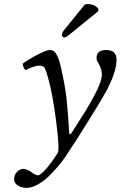

<svg xmlns="http://www.w3.org/2000/svg" viewBox="-20 -683 589 937"><path d="M198.2 -351.1Q191.9 -362.8 169.9 -362.8Q149.9 -362.8 104 -340.8Q92.8 -352.1 90.8 -372.1Q119.6 -393.6 163.3 -416.3Q207 -439 223.1 -439Q235.8 -439 244.1 -432.1Q262.2 -417 274.9 -365.2Q276.9 -359.9 278.8 -347.2Q297.4 -268.6 304.9 -199Q312.5 -129.4 317.9 -30.8L325.2 -27.8L401.9 -148.9Q450.7 -231 465.3 -270Q477.1 -300.8 477.1 -321.8Q477.1 -348.1 456.1 -381.8Q451.2 -388.2 451.2 -401.9Q451.2 -419.9 463.1 -429.4Q475.1 -439 497.1 -439Q548.8 -439 548.8 -392.1Q548.8 -368.2 541.3 -340.8Q533.7 -313.5 525.9 -295.4Q518.1 -277.3 503.9 -248Q484.4 -211.9 451.2 -157.5Q418 -103 387 -54Q356 -4.9 353 0L315.9 56.2Q300.8 81.5 278.6 109.9Q256.3 138.2 228.3 167.2Q200.2 196.3 168.5 215.1Q136.7 233.9 109.9 233.9Q99.1 233.9 86.2 230.7Q73.2 227.5 61 217.3Q48.8 207 48.8 191.9Q48.8 169.9 63.5 155.5Q78.1 141.1 95.2 141.1Q101.1 141.1 113 145.8Q125 150.4 129.9 154.8Q136.2 160.2 147.5 166.5Q158.7 172.9 165 172.9Q176.3 172.9 204.6 141.4Q232.9 109.9 262.2 62Q271.5 42 253.4 -95.9Q235.4 -233.9 212.9 -309.1Q205.6 -336.9 198.2 -351.1ZM394 -661.1Q399.9 -663.1 409.2 -663.1Q441.4 -663.1 460 -640.1V-628.9L326.2 -520Q302.2 -500 293.9 -500Q289.1 -500 285.6 -503.4Q282.2 -506.8 282.2 -511.2Q282.2 -522.9 292 -535.2Z"/></svg>

Font: Common Serif
Style: Italic
Weight: 400
Italic angle: -12°
Designer: Philipp H. Poll, Khaled Hosny
Foundry: Stefan Peev, Context Ltd.
Version: Version 1.026